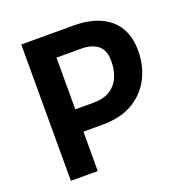

<svg xmlns="http://www.w3.org/2000/svg" viewBox="-129 -836 915 953"><g transform="rotate(-20 328.5 -360.0)"><path d="M85 0V-720H360Q484 -720 552 -661.5Q620 -603 620 -493Q620 -417 588 -352Q556 -287 491 -247.5Q426 -208 327 -208H227V0ZM359 -599H227V-326H324Q378 -326 412 -348Q446 -370 461.5 -407.5Q477 -445 477 -490Q477 -549 444.5 -574Q412 -599 359 -599Z"/></g></svg>

Font: Kufam SemiBold
Style: Regular
Weight: 600
Designer: Wael Morcos, Artur Schmal
Foundry: Original Type
Version: Version 1.300; ttfautohint (v1.8.3)